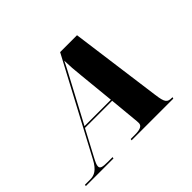

<svg xmlns="http://www.w3.org/2000/svg" viewBox="-146 -964 1214 1214"><g transform="rotate(-45 461.5 -357.0)"><path d="M13 0H260L262 -10H218C172 -10 155 -15 155 -33C155 -47 161 -61 183 -102L269 -264H512L530 -76C531 -65 532 -56 532 -45C532 -19 506 -10 463 -10H424L422 0H795L798 -10H793C751 -10 741 -22 731 -97L648 -714H497L164 -88C130 -24 98 -10 62 -10H15ZM408 -524C440 -585 459 -618 477 -657C478 -609 481 -574 487 -515L511 -274H275Z"/></g></svg>

Font: Noto Serif Display Black
Style: Italic
Weight: 900
Italic angle: -12°
Designer: Monotype Design Team
Foundry: Monotype Imaging Inc.
Version: Version 2.009